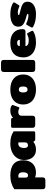

<svg xmlns="http://www.w3.org/2000/svg" viewBox="1428 -2148 922 3819"><g transform="rotate(-90 1889.5 -239.0)"><path d="M35 145V-416Q82 -450 153 -472.5Q224 -495 304 -495Q611 -495 611 -239Q611 -124 547 -54.5Q483 15 363 15Q339 15 312.5 10Q286 5 270 -2V145Q270 175 256.5 188.5Q243 202 209 202H95Q62 202 48.5 188Q35 174 35 145ZM372 -239Q372 -293 352.5 -314.5Q333 -336 295 -336Q277 -336 266 -332V-192Q266 -166 276.5 -154.5Q287 -143 312 -143Q342 -143 357 -170Q372 -197 372 -239Z M616 -219Q616 -301 658 -364Q700 -427 774.5 -461Q849 -495 942 -495Q1022 -495 1077.5 -479.5Q1133 -464 1186 -429V-33Q1186 -13 1178.5 -6.5Q1171 0 1148 0H1022Q1011 0 1005 -3Q999 -6 994 -14L978 -39Q949 -12 911 1.5Q873 15 820 15Q728 15 672 -46.5Q616 -108 616 -219ZM966 -197V-333Q957 -337 942 -337Q901 -337 878 -306.5Q855 -276 855 -219Q855 -144 909 -144Q934 -144 950 -158Q966 -172 966 -197Z M1256 -57V-447Q1256 -467 1263.5 -473.5Q1271 -480 1294 -480H1420Q1433 -480 1439.5 -477.5Q1446 -475 1448 -466L1454 -441Q1515 -495 1594 -495Q1633 -495 1656 -489Q1679 -483 1699 -468Q1710 -460 1710 -451Q1710 -445 1707 -437L1668 -331Q1662 -315 1652 -315Q1646 -315 1638 -320Q1622 -329 1607 -333Q1592 -337 1568 -337Q1536 -337 1516 -320Q1496 -303 1496 -274V-57Q1496 -28 1482.5 -14Q1469 0 1436 0H1317Q1284 0 1270 -14Q1256 -28 1256 -57Z M1720 -240Q1720 -318 1755 -375.5Q1790 -433 1857.5 -464Q1925 -495 2018 -495Q2159 -495 2238 -426.5Q2317 -358 2317 -240Q2317 -163 2281.5 -105.5Q2246 -48 2179 -16.5Q2112 15 2018 15Q1925 15 1857.5 -16.5Q1790 -48 1755 -105.5Q1720 -163 1720 -240ZM2078 -240Q2078 -286 2062.5 -306Q2047 -326 2018 -326Q1989 -326 1974 -306Q1959 -286 1959 -240Q1959 -153 2018 -153Q2078 -153 2078 -240Z M2367 -57V-623Q2367 -652 2380.5 -666Q2394 -680 2427 -680H2546Q2580 -680 2593.5 -666.5Q2607 -653 2607 -623V-57Q2607 -28 2593.5 -14Q2580 0 2546 0H2427Q2394 0 2380.5 -14Q2367 -28 2367 -57Z M2657 -236Q2657 -362 2730.5 -428.5Q2804 -495 2943 -495Q3079 -495 3149 -429.5Q3219 -364 3219 -251Q3219 -222 3207 -208Q3195 -194 3170 -194H2882Q2882 -164 2911 -146.5Q2940 -129 2991 -129Q3030 -129 3054 -135.5Q3078 -142 3106 -156Q3118 -162 3125 -162Q3134 -162 3142 -148L3181 -74Q3187 -64 3187 -56Q3187 -45 3173 -37Q3088 15 2954 15Q2868 15 2800.5 -14Q2733 -43 2695 -99.5Q2657 -156 2657 -236ZM3007 -306Q3007 -360 2944 -360Q2913 -360 2897.5 -345.5Q2882 -331 2882 -306Z M3271 -39Q3249 -51 3249 -63Q3249 -70 3255 -80L3304 -168Q3311 -180 3321 -180Q3329 -180 3341 -174Q3368 -160 3411 -147.5Q3454 -135 3486 -135Q3507 -135 3515 -138.5Q3523 -142 3523 -150Q3523 -158 3508.5 -164Q3494 -170 3460 -179Q3450 -182 3440.5 -184.5Q3431 -187 3422 -190Q3339 -215 3303.5 -247.5Q3268 -280 3268 -338Q3268 -414 3334 -454.5Q3400 -495 3513 -495Q3583 -495 3632.5 -483.5Q3682 -472 3730 -447Q3751 -435 3751 -422Q3751 -414 3743 -401L3695 -325Q3687 -313 3680 -313Q3677 -313 3661 -320Q3638 -331 3608 -338.5Q3578 -346 3553 -346Q3499 -346 3499 -328Q3499 -320 3516.5 -314Q3534 -308 3576 -298Q3631 -285 3652 -278Q3697 -262 3721 -245Q3745 -228 3754.5 -205.5Q3764 -183 3764 -147Q3764 -103 3736.5 -66Q3709 -29 3652.5 -7Q3596 15 3513 15Q3369 15 3271 -39Z"/></g></svg>

Font: Mitr
Style: Bold
Weight: 700
Designer: Thanarat Vachiruckul
Foundry: Cadson Demak
Version: Version 1.002